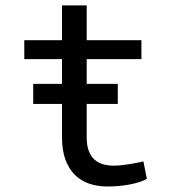

<svg xmlns="http://www.w3.org/2000/svg" viewBox="-20 -676 640 706"><path d="M298.8 -656.2V-528.3H500V-458.5H298.8V-367.7H413.1V-293.9H298.8V-171.4Q298.8 -140.6 306.6 -120.6Q314.5 -100.6 328.1 -88.6Q341.8 -76.7 359.6 -71.8Q377.4 -66.9 397.5 -66.9Q412.1 -66.9 427.7 -68.6Q443.4 -70.3 458.3 -72.8Q473.1 -75.2 486.1 -77.9Q499 -80.6 507.3 -82.5L520 -18.6Q508.8 -11.7 492.7 -6.6Q476.6 -1.5 457.5 2.2Q438.5 5.9 417.2 7.8Q396 9.8 375 9.8Q339.8 9.8 309.3 -0.2Q278.8 -10.3 256.3 -32Q233.9 -53.7 220.9 -88.1Q208 -122.6 208 -171.4V-293.9H102.1V-367.7H208V-458.5H69.3V-528.3H208V-656.2Z"/></svg>

Font: Roboto Mono
Style: Regular
Weight: 400
Designer: Google
Version: Version 2.000985; 2015; ttfautohint (v1.3)